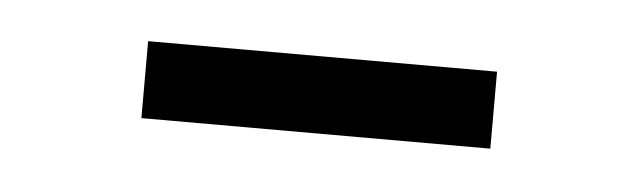

<svg xmlns="http://www.w3.org/2000/svg" viewBox="-23 -344 425 128"><g transform="rotate(5 189.5 -280.0)"><path d="M73 -255V-306.5H306.5V-255Z"/></g></svg>

Font: Encode Sans Semi Condensed Light
Style: Regular
Weight: 300
Width: 4
Designer: Multiple Designers
Foundry: Impallari Type
Version: Version 2.000